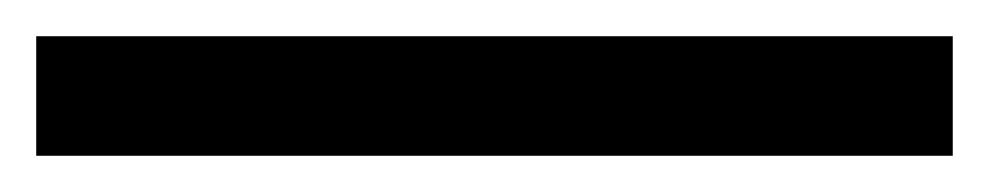

<svg xmlns="http://www.w3.org/2000/svg" viewBox="-23 -846 546 106"><path d="M503 -760H-3V-826H503Z"/></svg>

Font: Noto Sans Warang Citi
Style: Regular
Weight: 400
Designer: Mangu Purty
Foundry: Mangu Purty
Version: Version 3.002; ttfautohint (v1.8.4.7-5d5b)